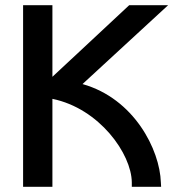

<svg xmlns="http://www.w3.org/2000/svg" viewBox="-20 -720 668 740"><path d="M69 0H182V-339C363 -302 487 -127 488 -17V0H601L600 -17C596 -143 497 -340 298 -396L628 -700H478L182 -424V-700H69Z"/></svg>

Font: Mint Spirit No2
Style: Bold
Weight: 700
Designer: HARENDAL Hirwen
Foundry: Arkandis Digital Foundry.
Version: Version 1.004;FFEdit